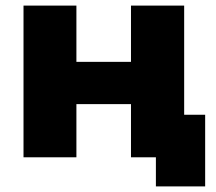

<svg xmlns="http://www.w3.org/2000/svg" viewBox="-20 -562 772 686"><path d="M64 -542H253V-341H448V-542H638V0H448V-190H253V0H64ZM713 -152V104H537V0H448V-152Z"/></svg>

Font: Montserrat Alternates ExtraBold
Style: Regular
Weight: 800
Designer: Julieta Ulanovsky
Foundry: Julieta Ulanovsky
Version: Version 7.200